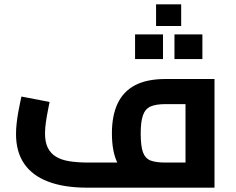

<svg xmlns="http://www.w3.org/2000/svg" viewBox="-20 -867 1091 887"><path d="M383 0Q276 0 202.5 -28Q129 -56 91.5 -111Q54 -166 54 -248Q54 -272 57 -298.5Q60 -325 64.5 -349.5Q69 -374 73 -393Q77 -412 79 -421L209 -396Q206 -380 201 -355Q196 -330 192 -302.5Q188 -275 188 -250Q188 -211 200.5 -185Q213 -159 238 -143.5Q263 -128 301 -122Q339 -116 390 -116H877L837 -81V-415L871 -386H745Q700 -386 675.5 -375Q651 -364 640.5 -334.5Q630 -305 630 -251Q630 -192 640.5 -163.5Q651 -135 675.5 -125.5Q700 -116 745 -116V-12Q659 -12 604.5 -36Q550 -60 523.5 -112.5Q497 -165 497 -251Q497 -333 523.5 -389Q550 -445 604.5 -473.5Q659 -502 745 -502H971V0ZM701 -747V-847H817V-747ZM604 -594V-708H733V-594ZM786 -594V-708H915V-594Z"/></svg>

Font: Cairo Play
Style: Bold
Weight: 700
Version: Version 3.119